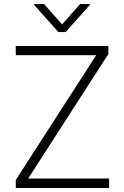

<svg xmlns="http://www.w3.org/2000/svg" viewBox="-20 -936 619 956"><path d="M58.6 -40 459 -661.1H58.6V-707H519.5V-667L120.1 -46.9H523.4V0H58.6ZM289.1 -814.5 378.9 -916H427.7V-912.1L306.6 -776.4H270.5L149.4 -912.1V-916H199.2Z"/></svg>

Font: Pretendard GOV ExtraLight
Style: Regular
Weight: 200
Designer: Base glyphs from Inter by Rasmus Andersson; Hangeul glyphs from Noto Sans CJK(Source Han Sans) by Jang Soo-young and Kan
Foundry: Kil Hyung-jin
Version: Version 1.309